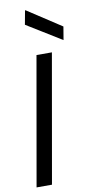

<svg xmlns="http://www.w3.org/2000/svg" viewBox="-103 -989 507 1031"><g transform="rotate(-10 150.5 -473.5)"><path d="M9 0 132 -700H216L93 0ZM289 -754 99 -871 113 -947H116L301 -826Z"/></g></svg>

Font: DM Sans 36pt
Style: Italic
Weight: 400
Italic angle: -10°
Designer: Colophon Foundry, Jonny Pinhorn
Foundry: Colophon Foundry
Version: Version 4.004;gftools[0.9.30]